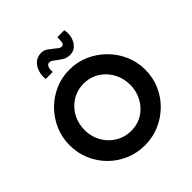

<svg xmlns="http://www.w3.org/2000/svg" viewBox="-249 -1155 1349 1349"><g transform="rotate(-45 426.0 -480.0)"><path d="M50 -367Q50 -443 79 -511Q108 -579 159.5 -631.5Q211 -684 279 -714Q347 -744 425 -744Q502 -744 570 -714Q638 -684 690.5 -631.5Q743 -579 772.5 -511Q802 -443 802 -367Q802 -289 772.5 -221Q743 -153 690.5 -101.5Q638 -50 570 -21Q502 8 425 8Q347 8 279 -21Q211 -50 159.5 -101.5Q108 -153 79 -221Q50 -289 50 -367ZM200 -367Q200 -318 217.5 -275.5Q235 -233 266.5 -200.5Q298 -168 339.5 -150Q381 -132 430 -132Q477 -132 517.5 -150Q558 -168 588 -200.5Q618 -233 635 -275.5Q652 -318 652 -367Q652 -417 634.5 -460Q617 -503 586.5 -535.5Q556 -568 515 -586Q474 -604 426 -604Q378 -604 337 -586Q296 -568 265 -535.5Q234 -503 217 -460Q200 -417 200 -367ZM504 -813Q470 -813 447 -827.5Q424 -842 405 -857Q394 -866 383.5 -873Q373 -880 361 -880Q348 -880 340.5 -870Q333 -860 331 -845Q329 -830 331 -815H261Q256 -854 267.5 -889Q279 -924 304.5 -946Q330 -968 369 -968Q394 -968 414 -954Q434 -940 451 -926Q465 -914 477 -905Q489 -896 501 -896Q520 -896 523.5 -918.5Q527 -941 526 -965H596Q603 -922 592 -887.5Q581 -853 557.5 -833Q534 -813 504 -813Z"/></g></svg>

Font: Josefin Sans Thin
Style: Bold
Weight: 700
Version: Version 2.000